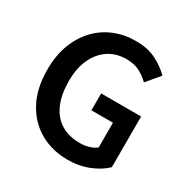

<svg xmlns="http://www.w3.org/2000/svg" viewBox="-171 -905 1052 1073"><g transform="rotate(30 354.5 -369.0)"><path d="M404 14Q304 14 225.5 -30.5Q147 -75 101 -160Q55 -245 55 -367Q55 -458 82 -529Q109 -600 156.5 -650Q204 -700 267.5 -726Q331 -752 405 -752Q484 -752 539 -723Q594 -694 629 -658L558 -574Q530 -601 495.5 -619.5Q461 -638 409 -638Q344 -638 295 -605.5Q246 -573 218.5 -513.5Q191 -454 191 -371Q191 -287 216.5 -226.5Q242 -166 292.5 -133.5Q343 -101 417 -101Q448 -101 476 -109.5Q504 -118 521 -133V-292H382V-401H640V-74Q603 -37 541 -11.5Q479 14 404 14Z"/></g></svg>

Font: Noto Sans HK Thin SemiBold
Style: Regular
Weight: 600
Version: Version 2.004-H2;hotconv 1.0.118;makeotfexe 2.5.65603